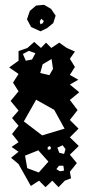

<svg xmlns="http://www.w3.org/2000/svg" viewBox="-20 -760 367 797"><path d="M57 -79 26 -105 57 -130 28 -150 57 -170 30 -204 57 -238 30 -270 57 -301 24 -341 57 -381 34 -417 57 -453 18 -480 57 -508V-548L94 -561L122 -586L150 -561L171 -583L193 -561L226 -583L257 -561L291 -546L270 -516L291 -482L270 -449L305 -429L270 -409L309 -377L270 -345L302 -303L270 -262L306 -226L270 -190L307 -154L270 -118L299 -83L270 -47L275 -20L249 -10L223 17L197 -10L169 17L142 -10L108 12ZM127 -539 100 -549 75 -536 87 -508 113 -513ZM194 -515 157 -493 147 -457 185 -448 200 -474ZM205 -304 130 -346 79 -256 155 -198 248 -226ZM240 -157 218 -147 226 -126 246 -121 252 -141ZM187 -154 178 -149V-139H188L192 -146ZM181 -89 139 -136 84 -114 93 -62 141 -44ZM243 -72H225L214 -58L229 -49L246 -52ZM109 -648 92 -680 104 -715 130 -737 163 -740 192 -723 211 -695 201 -664 175 -643 148 -630ZM162 -673 151 -682 145 -671 148 -659 158 -664Z"/></svg>

Font: Rubik Gemstones
Style: Regular
Weight: 400
Designer: Hubert and Fischer, NaN
Foundry: Hubert and Fischer, NaN
Version: Version 2.200